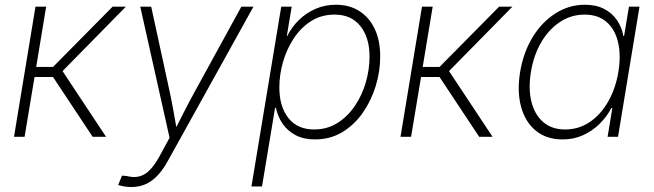

<svg xmlns="http://www.w3.org/2000/svg" viewBox="-20 -563 2689 790"><path d="M37.6 0 126 -535.6H169.9L128.9 -287.6H198.2L443.4 -535.6H498L237.3 -270.5L416.5 0H361.3L198.2 -246.1H122.1L81.1 0Z M466.3 198.2 481.9 159.7 501 161.1Q528.3 168.5 551.3 163.3Q574.2 158.2 594.7 138.2Q615.2 118.2 635.3 82L677.7 3.9L557.1 -535.6H602.1L678.7 -183.1Q687.5 -142.1 694.6 -101.3Q701.7 -60.5 709 -20H695.3Q715.8 -60.5 736.6 -101.3Q757.3 -142.1 779.8 -183.1L973.1 -535.6H1022.9L671.4 97.7Q650.9 135.3 627.9 159.4Q605 183.6 578.6 195.1Q552.2 206.5 521 206.5Q505.9 206.5 492.4 204.3Q479 202.1 466.3 198.2Z M1014.6 204.1 1137.2 -535.6H1180.2L1160.2 -415H1162.1Q1180.2 -451.7 1210 -480.7Q1239.7 -509.8 1278.3 -526.6Q1316.9 -543.5 1361.8 -543.5Q1418.5 -543.5 1459.5 -516.8Q1500.5 -490.2 1522.5 -442.6Q1544.4 -395 1544.4 -331.1Q1544.4 -269.5 1525.9 -209Q1507.3 -148.4 1472.4 -98.6Q1437.5 -48.8 1387.9 -19Q1338.4 10.7 1275.9 10.7Q1229.5 10.7 1196.3 -6.8Q1163.1 -24.4 1142.8 -54Q1122.6 -83.5 1115.2 -119.6H1111.8L1058.1 204.1ZM1272.5 -30.3Q1325.7 -30.3 1367.9 -56.6Q1410.2 -83 1439.9 -127Q1469.7 -170.9 1485.1 -223.9Q1500.5 -276.9 1500.5 -330.1Q1500.5 -408.2 1462.9 -455.6Q1425.3 -502.9 1356.9 -502.9Q1302.7 -502.9 1260.7 -476.6Q1218.8 -450.2 1189.5 -406.2Q1160.2 -362.3 1144.8 -309.1Q1129.4 -255.9 1129.4 -202.6Q1129.4 -125 1166.5 -77.6Q1203.6 -30.3 1272.5 -30.3Z M1627.9 0 1716.3 -535.6H1760.3L1719.2 -287.6H1788.6L2033.7 -535.6H2088.4L1827.6 -270.5L2006.8 0H1951.7L1788.6 -246.1H1712.4L1671.4 0Z M2294.9 10.7Q2229 10.7 2185.3 -24.7Q2141.6 -60.1 2124.3 -122.8Q2106.9 -185.5 2120.1 -267.1Q2133.8 -348.6 2172.1 -410.9Q2210.4 -473.1 2266.1 -508.3Q2321.8 -543.5 2386.7 -543.5Q2432.6 -543.5 2465.6 -526.4Q2498.5 -509.3 2518.6 -480Q2538.6 -450.7 2544.9 -415H2547.9L2567.9 -535.6H2611.3L2522.9 0H2480L2499.5 -118.7H2495.6Q2476.6 -82.5 2446.8 -53.2Q2417 -23.9 2378.7 -6.6Q2340.3 10.7 2294.9 10.7ZM2305.2 -30.3Q2360.8 -30.3 2406 -60.5Q2451.2 -90.8 2481.9 -144.3Q2512.7 -197.8 2524.4 -267.1Q2535.6 -336.4 2522.9 -389.6Q2510.3 -442.9 2475.3 -472.9Q2440.4 -502.9 2385.3 -502.9Q2330.1 -502.9 2284.2 -472.7Q2238.3 -442.4 2207 -389.2Q2175.8 -335.9 2164.6 -267.1Q2153.3 -198.2 2166.5 -144.8Q2179.7 -91.3 2215.1 -60.8Q2250.5 -30.3 2305.2 -30.3Z"/></svg>

Font: Inter 20pt ExtraLight
Style: Italic
Weight: 250
Italic angle: -9.3988°
Version: Version 4.001;git-66647c0bb